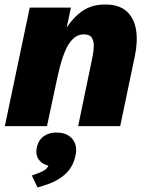

<svg xmlns="http://www.w3.org/2000/svg" viewBox="-20 -561 656 854"><path d="M1.5 0 112.3 -527.3H295.4L270.5 -408.2L271.5 -430.2Q307.1 -486.3 348.9 -513.7Q390.6 -541 446.8 -541Q510.3 -541 543.7 -510.3Q577.1 -479.5 585.2 -427.7Q593.3 -376 580.1 -313L514.6 0H327.6L391.1 -306.2Q396.5 -331.5 397.2 -354.7Q397.9 -377.9 388.4 -393.1Q378.9 -408.2 353 -408.2Q313 -408.2 285.2 -364Q257.3 -319.8 234.9 -215.3L189 0ZM147 272.9 121.6 219.7 135.3 214.8Q168.5 203.1 181.4 193.6Q194.3 184.1 197.3 168.9L199.2 160.2L212.9 178.7Q174.3 174.8 155.3 152.3Q136.2 129.9 144 94.2Q151.4 59.1 179 42.2Q206.5 25.4 245.1 29.3Q284.7 33.2 304.7 60.8Q324.7 88.4 316.4 128.4Q305.2 183.1 268.3 215.3Q231.4 247.6 176.8 263.7Z"/></svg>

Font: Schibsted Grotesk Black
Style: Italic
Weight: 900
Italic angle: -12°
Designer: Bakken & Baeck AS, Henrik Kongsvoll
Foundry: Schibsted ASA
Version: Version 1.100;gftools[0.9.25]